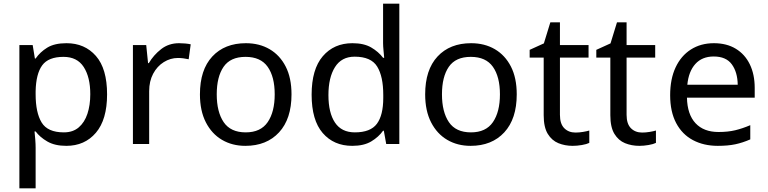

<svg xmlns="http://www.w3.org/2000/svg" viewBox="-20 -780 4159 1040"><path d="M340 -546Q439 -546 499.5 -477Q560 -408 560 -269Q560 -132 499.5 -61Q439 10 339 10Q277 10 236.5 -13.5Q196 -37 173 -68H167Q169 -51 171 -25Q173 1 173 20V240H85V-536H157L169 -463H173Q197 -498 236 -522Q275 -546 340 -546ZM324 -472Q242 -472 208.5 -426Q175 -380 173 -286V-269Q173 -170 205.5 -116.5Q238 -63 326 -63Q375 -63 406.5 -90Q438 -117 453.5 -163.5Q469 -210 469 -270Q469 -362 433.5 -417Q398 -472 324 -472Z M950 -546Q965 -546 982.5 -544.5Q1000 -543 1013 -540L1002 -459Q989 -462 973.5 -464Q958 -466 944 -466Q903 -466 867 -443.5Q831 -421 809.5 -380.5Q788 -340 788 -286V0H700V-536H772L782 -438H786Q812 -482 853 -514Q894 -546 950 -546Z M1559 -269Q1559 -136 1491.5 -63Q1424 10 1309 10Q1238 10 1182.5 -22.5Q1127 -55 1095 -117.5Q1063 -180 1063 -269Q1063 -402 1130 -474Q1197 -546 1312 -546Q1385 -546 1440.5 -513.5Q1496 -481 1527.5 -419.5Q1559 -358 1559 -269ZM1154 -269Q1154 -174 1191.5 -118.5Q1229 -63 1311 -63Q1392 -63 1430 -118.5Q1468 -174 1468 -269Q1468 -364 1430 -418Q1392 -472 1310 -472Q1228 -472 1191 -418Q1154 -364 1154 -269Z M1888 10Q1788 10 1728 -59.5Q1668 -129 1668 -267Q1668 -405 1728.5 -475.5Q1789 -546 1889 -546Q1951 -546 1990.5 -523Q2030 -500 2055 -467H2061Q2060 -480 2057.5 -505.5Q2055 -531 2055 -546V-760H2143V0H2072L2059 -72H2055Q2031 -38 1991 -14Q1951 10 1888 10ZM1902 -63Q1987 -63 2021.5 -109.5Q2056 -156 2056 -250V-266Q2056 -366 2023 -419.5Q1990 -473 1901 -473Q1830 -473 1794.5 -416.5Q1759 -360 1759 -265Q1759 -169 1794.5 -116Q1830 -63 1902 -63Z M2779 -269Q2779 -136 2711.5 -63Q2644 10 2529 10Q2458 10 2402.5 -22.5Q2347 -55 2315 -117.5Q2283 -180 2283 -269Q2283 -402 2350 -474Q2417 -546 2532 -546Q2605 -546 2660.5 -513.5Q2716 -481 2747.5 -419.5Q2779 -358 2779 -269ZM2374 -269Q2374 -174 2411.5 -118.5Q2449 -63 2531 -63Q2612 -63 2650 -118.5Q2688 -174 2688 -269Q2688 -364 2650 -418Q2612 -472 2530 -472Q2448 -472 2411 -418Q2374 -364 2374 -269Z M3097 -62Q3117 -62 3138 -65.5Q3159 -69 3172 -73V-6Q3158 1 3132 5.5Q3106 10 3082 10Q3040 10 3004.5 -4.5Q2969 -19 2947 -55Q2925 -91 2925 -156V-468H2849V-510L2926 -545L2961 -659H3013V-536H3168V-468H3013V-158Q3013 -109 3036.5 -85.5Q3060 -62 3097 -62Z M3458 -62Q3478 -62 3499 -65.5Q3520 -69 3533 -73V-6Q3519 1 3493 5.5Q3467 10 3443 10Q3401 10 3365.5 -4.5Q3330 -19 3308 -55Q3286 -91 3286 -156V-468H3210V-510L3287 -545L3322 -659H3374V-536H3529V-468H3374V-158Q3374 -109 3397.5 -85.5Q3421 -62 3458 -62Z M3847 -546Q3916 -546 3965.5 -516Q4015 -486 4041.5 -431.5Q4068 -377 4068 -304V-251H3701Q3703 -160 3747.5 -112.5Q3792 -65 3872 -65Q3923 -65 3962.5 -74.5Q4002 -84 4044 -102V-25Q4003 -7 3963 1.5Q3923 10 3868 10Q3792 10 3733.5 -21Q3675 -52 3642.5 -113.5Q3610 -175 3610 -264Q3610 -352 3639.5 -415Q3669 -478 3722.5 -512Q3776 -546 3847 -546ZM3846 -474Q3783 -474 3746.5 -433.5Q3710 -393 3703 -321H3976Q3975 -389 3944 -431.5Q3913 -474 3846 -474Z"/></svg>

Font: Noto Sans NKo Unjoined
Style: Regular
Weight: 400
Designer: Monotype Design Team
Foundry: Monotype Imaging Inc.
Version: Version 2.004